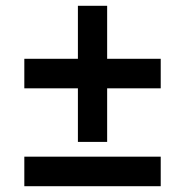

<svg xmlns="http://www.w3.org/2000/svg" viewBox="-20 -604 639 663"><path d="M64 -401H535V-299H64ZM249 -584H350V-114H249ZM64 -63H535V39H64Z"/></svg>

Font: Pathway Extreme 8pt Thin 12pt
Style: Bold
Weight: 700
Version: Version 1.001;gftools[0.9.26]